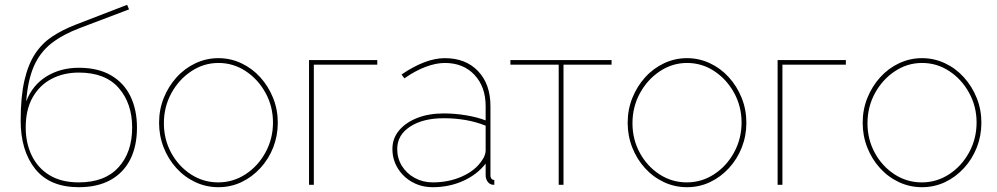

<svg xmlns="http://www.w3.org/2000/svg" viewBox="-20 -769 4150 799"><path d="M308 10Q187 10 126.5 -66Q66 -142 66 -267Q66 -366 81.5 -433.5Q97 -501 126 -545Q155 -589 197.5 -617Q240 -645 294 -666L509 -749L517 -730L314 -653Q242 -626 194.5 -589Q147 -552 121.5 -494.5Q96 -437 89 -347Q115 -415 173.5 -451Q232 -487 308 -487Q388 -487 442 -455.5Q496 -424 523 -368Q550 -312 550 -238Q550 -161 522 -105.5Q494 -50 440 -20Q386 10 308 10ZM308 -10Q416 -10 473 -72.5Q530 -135 530 -238Q530 -339 474 -403Q418 -467 308 -467Q245 -467 195 -441Q145 -415 116 -364Q87 -313 87 -238Q87 -174 112 -122Q137 -70 186 -40Q235 -10 308 -10Z M889 10Q838 10 793 -11Q748 -32 714 -69.5Q680 -107 661 -155.5Q642 -204 642 -258Q642 -313 661.5 -361.5Q681 -410 715 -447.5Q749 -485 794 -506Q839 -527 889 -527Q939 -527 984 -506Q1029 -485 1063 -447.5Q1097 -410 1116.5 -361.5Q1136 -313 1136 -258Q1136 -204 1117 -155.5Q1098 -107 1063.5 -69.5Q1029 -32 984.5 -11Q940 10 889 10ZM662 -256Q662 -189 692.5 -133Q723 -77 774.5 -43.5Q826 -10 888 -10Q950 -10 1002 -44Q1054 -78 1085 -135Q1116 -192 1116 -259Q1116 -326 1085 -382.5Q1054 -439 1002.5 -473Q951 -507 889 -507Q828 -507 776 -472.5Q724 -438 693 -381Q662 -324 662 -256Z M1266 0V-519H1550V-500H1286V0Z M1613 -149Q1613 -193 1640.5 -226Q1668 -259 1716 -278Q1764 -297 1827 -297Q1871 -297 1917.5 -289.5Q1964 -282 2001 -268V-327Q2001 -408 1954.5 -457.5Q1908 -507 1831 -507Q1794 -507 1750.5 -490.5Q1707 -474 1663 -443L1651 -459Q1701 -493 1746 -510Q1791 -527 1831 -527Q1918 -527 1969.5 -473Q2021 -419 2021 -327V-40Q2021 -30 2025.5 -25Q2030 -20 2037 -20V0Q2031 0 2028 -0.5Q2025 -1 2023 -2Q2013 -6 2007 -16.5Q2001 -27 2001 -40V-88Q1965 -42 1907 -16Q1849 10 1781 10Q1734 10 1696 -11Q1658 -32 1635.5 -68.5Q1613 -105 1613 -149ZM1986 -102Q1994 -113 1997.5 -123.5Q2001 -134 2001 -143V-246Q1961 -262 1917.5 -269.5Q1874 -277 1827 -277Q1740 -277 1686.5 -242Q1633 -207 1633 -149Q1633 -110 1652.5 -78.5Q1672 -47 1706 -28.5Q1740 -10 1781 -10Q1848 -10 1903.5 -35Q1959 -60 1986 -102Z M2305 0V-500H2104V-519H2525V-500H2325V0Z M2839 10Q2788 10 2743 -11Q2698 -32 2664 -69.5Q2630 -107 2611 -155.5Q2592 -204 2592 -258Q2592 -313 2611.5 -361.5Q2631 -410 2665 -447.5Q2699 -485 2744 -506Q2789 -527 2839 -527Q2889 -527 2934 -506Q2979 -485 3013 -447.5Q3047 -410 3066.5 -361.5Q3086 -313 3086 -258Q3086 -204 3067 -155.5Q3048 -107 3013.5 -69.5Q2979 -32 2934.5 -11Q2890 10 2839 10ZM2612 -256Q2612 -189 2642.5 -133Q2673 -77 2724.5 -43.5Q2776 -10 2838 -10Q2900 -10 2952 -44Q3004 -78 3035 -135Q3066 -192 3066 -259Q3066 -326 3035 -382.5Q3004 -439 2952.5 -473Q2901 -507 2839 -507Q2778 -507 2726 -472.5Q2674 -438 2643 -381Q2612 -324 2612 -256Z M3216 0V-519H3500V-500H3236V0Z M3817 10Q3766 10 3721 -11Q3676 -32 3642 -69.5Q3608 -107 3589 -155.5Q3570 -204 3570 -258Q3570 -313 3589.5 -361.5Q3609 -410 3643 -447.5Q3677 -485 3722 -506Q3767 -527 3817 -527Q3867 -527 3912 -506Q3957 -485 3991 -447.5Q4025 -410 4044.5 -361.5Q4064 -313 4064 -258Q4064 -204 4045 -155.5Q4026 -107 3991.5 -69.5Q3957 -32 3912.5 -11Q3868 10 3817 10ZM3590 -256Q3590 -189 3620.5 -133Q3651 -77 3702.5 -43.5Q3754 -10 3816 -10Q3878 -10 3930 -44Q3982 -78 4013 -135Q4044 -192 4044 -259Q4044 -326 4013 -382.5Q3982 -439 3930.5 -473Q3879 -507 3817 -507Q3756 -507 3704 -472.5Q3652 -438 3621 -381Q3590 -324 3590 -256Z"/></svg>

Font: Raleway Thin
Style: Regular
Weight: 100
Designer: Matt McInerney, Pablo Impallari, Rodrigo Fuenzalida
Foundry: Matt McInerney, Pablo Impallari, Rodrigo Fuenzalida
Version: Version 4.026